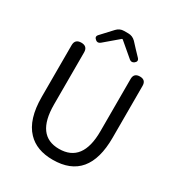

<svg xmlns="http://www.w3.org/2000/svg" viewBox="-216 -1080 1154 1237"><g transform="rotate(30 360.5 -461.5)"><path d="M360 13Q239 13 173 -57Q97 -136 97 -303V-687Q97 -733 144 -733Q190 -733 190 -687V-300Q190 -68 360 -68Q535 -68 535 -300V-516V-689Q535 -733 580 -733Q624 -733 624 -689V-303Q624 13 360 13ZM218 -794Q196 -811 214 -830L290 -912Q312 -936 344 -936H376Q407 -936 430 -913L467 -873L508 -830Q525 -811 503 -794Q485 -782 469 -795L363 -885H358L252 -795Q234 -781 218 -794Z"/></g></svg>

Font: GenSenRounded JP R
Style: Regular
Weight: 400
Version: Version 1.501;PS 1;hotconv 16.6.51;makeotf.lib2.5.65220